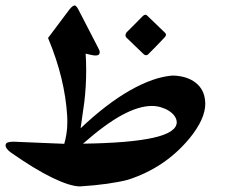

<svg xmlns="http://www.w3.org/2000/svg" viewBox="-20 -750 847 706"><path d="M587.4 -628.9Q590.3 -625.5 590.3 -622.1Q590.3 -617.7 586.4 -613.8Q572.8 -599.1 555.7 -581.5Q538.6 -564 524.4 -549.8Q521 -546.9 516.6 -546.9Q513.2 -546.9 509.3 -549.8L443.8 -612.8Q441.4 -616.7 441.4 -620.6Q441.4 -624.5 445.3 -630.9Q460 -645.5 475.6 -661.1Q491.2 -676.8 505.4 -691.4Q510.7 -695.8 514.6 -695.8Q519 -695.8 522.5 -691.4ZM629.9 -300.8Q629.4 -313 621.6 -323.7Q613.8 -334.5 601.1 -342.5Q588.4 -350.6 572 -355.5Q555.7 -360.4 538.6 -360.4Q490.2 -360.4 428.2 -326.7Q366.2 -293 285.2 -221.7Q457 -224.1 543.5 -243.4Q629.9 -262.7 629.9 -300.8ZM734.4 -376Q734.4 -374 734.6 -372.6Q734.9 -371.1 734.9 -369.6Q734.9 -340.3 720.2 -308.3Q705.6 -276.4 676.8 -241.2Q630.9 -186 574.5 -148.4Q518.1 -110.8 450.2 -88.9Q418.5 -80.6 373 -74.2Q327.6 -67.9 273.4 -64.5Q236.3 -65.4 171.9 -96.7Q107.4 -127.9 19 -189.9Q0.5 -204.1 0.5 -214.8Q0.5 -223.1 8.1 -226.1Q15.6 -229 29.3 -229Q75.2 -227.1 122.3 -225.1Q169.4 -223.1 216.3 -221.2Q220.7 -235.8 224.1 -256.3Q227.5 -276.9 227.5 -297.4Q227.5 -302.7 227.5 -309.3Q227.5 -315.9 227.1 -322.8Q223.1 -391.1 205.8 -462.6Q188.5 -534.2 156.7 -610.4L235.8 -715.8Q246.6 -729 253.9 -730Q260.7 -730 269 -713.4L337.9 -580.1Q341.8 -572.8 344.5 -566.9Q347.2 -561 346.7 -558.1Q346.7 -545.9 331.5 -545.9Q325.2 -545.9 316.2 -547.9Q307.1 -549.8 294.9 -552.7Q295.9 -538.6 296.4 -522.9Q296.9 -507.3 296.9 -492.7Q296.9 -461.9 295.2 -432.6Q293.5 -403.3 290 -374.5L276.4 -278.3Q373 -369.6 459 -418.2Q544.9 -466.8 614.3 -472.2Q667 -471.2 699.5 -445.8Q731.9 -420.4 734.4 -376Z"/></svg>

Font: XB Zar
Style: Bold
Weight: 700
Designer: Behnam
Foundry: Irmug
Version: Version 8.005 2009